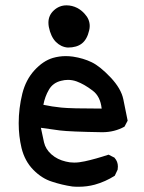

<svg xmlns="http://www.w3.org/2000/svg" viewBox="-20 -692 540 722"><path d="M50.3 -228.5Q50.3 -284.7 64 -340.3Q77.1 -392.1 109.4 -427.5Q141.6 -462.9 178.7 -474.1Q202.6 -481 227.5 -481Q240.7 -481 254.9 -479Q293.5 -473.1 324.7 -458Q356 -442.9 395.8 -400.9Q435.5 -358.9 443.8 -318.4L460 -238.3L448.2 -215.8Q410.6 -194.8 364.3 -194.8Q242.7 -196.8 205.8 -201.4Q168.9 -206.1 133.8 -211.4Q140.6 -179.2 145.5 -156.7Q151.4 -130.9 173.6 -111.3Q195.8 -91.8 227.5 -84.5Q242.2 -80.6 258.8 -80.6Q277.3 -80.6 298.8 -85.4Q339.4 -94.2 388.2 -110.4L410.6 -99.1L411.1 -98.1Q423.3 -84.5 423.3 -65.9Q423.3 -60.5 422.4 -54.2L411.6 -31.2Q376.5 -8.8 336.4 2.4Q307.1 10.3 275.4 10.3Q261.2 10.3 252 9.3Q212.4 3.4 175.8 -8.8Q137.7 -20.5 105.5 -53.2Q73.2 -85.9 61 -135.3Q50.3 -180.2 50.3 -228.5ZM235.4 -391.6Q222.7 -391.6 210 -388.2Q179.2 -380.9 164.1 -355Q148.9 -329.1 143.1 -297.9Q175.3 -291 210.9 -287.4Q246.6 -283.7 362.3 -283.7Q357.4 -329.6 328.6 -351.1Q297.4 -375 268.6 -385.7Q252.4 -391.6 235.4 -391.6ZM162.1 -606.9Q162.1 -634.3 182.6 -653.1Q203.1 -671.9 230 -671.9Q251 -671.9 270.5 -662.1Q286.1 -653.8 298.3 -640.1Q317.4 -619.6 317.4 -594.2Q317.4 -586.4 315.4 -578.1Q307.6 -543.9 288.1 -528.6Q268.6 -513.2 235.4 -513.2Q223.6 -513.7 210.9 -519.5Q199.7 -524.9 189.9 -534.7Q170.9 -554.2 163.6 -590.8Q162.1 -599.1 162.1 -606.9Z"/></svg>

Font: Bakudai
Style: Medium
Weight: 500
Version: Version 1.48